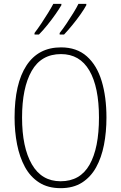

<svg xmlns="http://www.w3.org/2000/svg" viewBox="-20 -971 631 1001"><path d="M535 -358Q535 -282 522 -215.5Q509 -149 481 -98.5Q453 -48 407.5 -19Q362 10 296 10Q230 10 184 -19.5Q138 -49 110 -100.5Q82 -152 69 -218.5Q56 -285 56 -358Q56 -535 118 -629.5Q180 -724 298 -724Q380 -724 432.5 -677.5Q485 -631 510 -548.5Q535 -466 535 -358ZM95 -358Q95 -203 146 -114.5Q197 -26 296 -26Q398 -26 447 -112.5Q496 -199 496 -358Q496 -517 446 -603Q396 -689 298 -689Q195 -689 145 -601Q95 -513 95 -358ZM430 -944Q420 -925 400 -896.5Q380 -868 356.5 -839.5Q333 -811 314 -791H291V-799Q308 -820 327 -848.5Q346 -877 363 -904.5Q380 -932 389 -951H430ZM300 -944Q289 -925 269.5 -897Q250 -869 226.5 -840Q203 -811 183 -791H160V-799Q177 -821 196 -849.5Q215 -878 231.5 -905Q248 -932 258 -951H300Z"/></svg>

Font: Noto Sans Lao UI Cond ExtLt
Style: Regular
Weight: 200
Width: 3
Designer: Monotype Design Team
Foundry: Monotype Imaging Inc.
Version: Version 2.000; ttfautohint (v1.8.4.7-5d5b)